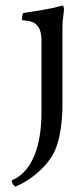

<svg xmlns="http://www.w3.org/2000/svg" viewBox="-20 -444 298 689"><path d="M128.9 -297.9V-43.9C128.9 178.7 24.4 198.2 22.5 204.1C21.5 205.1 22.5 209 23.4 210.9C25.4 215.8 30.3 222.7 35.2 225.6C71.3 211.9 130.9 172.9 166 117.2C200.2 63.5 204.1 -31.2 204.1 -66.4V-333C204.1 -366.2 205.1 -372.1 209 -403.3C210 -408.2 210 -423.8 204.1 -423.8C203.1 -423.8 200.2 -422.9 199.2 -422.9C163.1 -412.1 108.4 -404.3 64.5 -397.5C59.6 -396.5 58.6 -374 58.6 -373C58.6 -367.2 93.8 -377 115.2 -350.6C127.9 -336.9 128.9 -305.7 128.9 -297.9Z"/></svg>

Font: Crimson
Style: Roman
Weight: 400
Version: Version 0.2